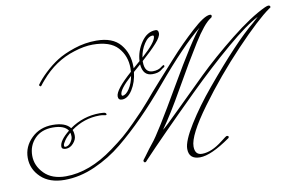

<svg xmlns="http://www.w3.org/2000/svg" viewBox="-77 -843 1618 1041"><g transform="rotate(-10 731.5 -323.0)"><path d="M276 -201Q255 -183 242.5 -165Q230 -147 230 -138.5Q230 -130 237 -130Q253 -130 266 -147Q279 -164 279 -179Q279 -194 276 -201ZM585 -357Q585 -349 590 -349Q609 -349 628 -378Q647 -407 654 -447Q585 -385 585 -357ZM813 -636Q813 -642 807 -642Q782 -642 760 -608.5Q738 -575 732 -534Q813 -606 813 -636ZM501 -668Q591 -668 633 -617.5Q675 -567 675 -494V-485L713 -518Q716 -573 748.5 -620.5Q781 -668 828 -668Q843 -668 843 -648.5Q843 -629 813.5 -596Q784 -563 730 -515V-510Q730 -451 775 -451Q807 -451 826 -468Q834 -474 837.5 -474Q841 -474 841 -468.5Q841 -463 837 -461.5Q833 -460 827.5 -455.5Q822 -451 816 -447Q800 -436 770 -436Q718 -436 713 -500L673 -465Q667 -410 641.5 -369.5Q616 -329 584 -329Q563 -329 563 -350Q563 -386 657 -469Q658 -476 658 -489Q658 -557 615.5 -603.5Q573 -650 478 -650Q431 -650 375 -632Q267 -599 188 -506Q182 -500 176 -492Q165 -476 161 -476Q154 -480 154 -485Q174 -514 209 -547Q244 -580 281.5 -604Q319 -628 378.5 -648Q438 -668 501 -668ZM451 -277 471 -276Q487 -275 487 -264Q486 -261 481.5 -261Q477 -261 469 -263Q461 -265 448 -265Q362 -265 291 -213Q297 -200 297 -179.5Q297 -159 279 -139Q261 -119 238 -119Q215 -119 215 -135Q215 -168 271 -213Q250 -245 187 -245Q124 -245 87.5 -207Q51 -169 51 -113.5Q51 -58 93.5 -15Q136 28 212 28Q342 28 478 -72Q523 -105 551.5 -129Q580 -153 619.5 -193Q659 -233 674 -249L717 -297Q751 -338 800 -392.5Q849 -447 889 -491.5Q929 -536 962.5 -569.5Q996 -603 1030 -634Q1101 -699 1132 -699Q1141 -699 1141 -691.5Q1141 -684 1133 -680Q1095 -656 1036.5 -562.5Q978 -469 902 -335Q826 -201 774 -129Q789 -139 867.5 -217Q946 -295 1035 -381.5Q1124 -468 1237.5 -558.5Q1351 -649 1433 -687Q1447 -693 1452 -693Q1463 -693 1463 -684Q1463 -680 1456 -677Q1387 -629 1260.5 -496Q1134 -363 1027.5 -217.5Q921 -72 921 -11Q921 36 960 36Q1013 36 1075 -13Q1104 -36 1108 -36Q1118 -36 1118 -29Q1118 -26 1115 -23Q1007 53 946 53Q885 53 885 -4Q885 -47 939.5 -134.5Q994 -222 1070 -313Q1251 -530 1354 -614Q1365 -624 1376 -634L1386 -643Q1322 -612 1207.5 -514.5Q1093 -417 972 -298Q767 -96 659 19Q653 28 646 28Q640 24 640 19.5Q640 15 643 12Q646 9 656 -5Q684 -44 703 -67Q740 -110 878.5 -349Q1017 -588 1065 -640Q965 -560 806 -371Q661 -198 524 -86Q455 -29 370.5 8.5Q286 46 202.5 46Q119 46 72 1Q25 -44 25 -106Q25 -168 71.5 -213.5Q118 -259 188.5 -259Q259 -259 285 -224Q360 -277 451 -277Z"/></g></svg>

Font: Miss Fajardose
Style: Regular
Weight: 400
Version: Version 1.000